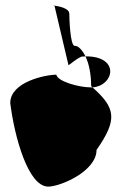

<svg xmlns="http://www.w3.org/2000/svg" viewBox="-20 -684 511 712"><path d="M18 -302C33 -181 83 8 159 8C204 8 338 -49 338 -128C416 -240 410 -283 323 -360H316C273 -360 193 -382 189 -407C148 -407 18 -380 18 -302ZM182 -663C182 -663 182 -664 182 -664C173 -664 175 -663 182 -663ZM182 -663 234 -442C244 -448 260 -464 282 -474C287 -474 292 -475 297 -475C285 -499 270 -514 259 -514H257C240 -514 237 -618 237 -633C237 -654 197 -661 182 -663ZM297 -475C311 -446 318 -405 318 -365L323 -360C404 -366 426 -476 297 -475Z"/></svg>

Font: Ampere
Style: UltCnd
Weight: 400
Version: Version 1